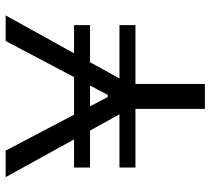

<svg xmlns="http://www.w3.org/2000/svg" viewBox="-52 -676 728 663"><g transform="rotate(-90 311.5 -344.0)"><path d="M267.6 0V-239.8H65.1V-295H248.7L31.8 -688H123.4L308.7 -335.2H315.7L502 -688H590.4L372.5 -295H556.7V-239.8H353.6V0ZM65.1 -396.6V-451.8H556.7V-396.6Z"/></g></svg>

Font: Saira Thin
Style: Regular
Weight: 100
Designer: Hector Gatti with collaboration of the Omnibus-Type team
Foundry: Omnibus-Type
Version: Version 1.101